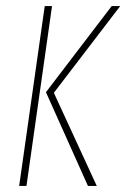

<svg xmlns="http://www.w3.org/2000/svg" viewBox="-20 -611 415 631"><path d="M269 0 131 -308 347 -591H375L157 -306L298 0ZM43 0 127 -591H151L67 0Z"/></svg>

Font: Alumni Sans Thin Thin
Style: Italic
Weight: 250
Italic angle: -8°
Version: Version 1.016